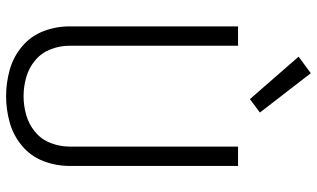

<svg xmlns="http://www.w3.org/2000/svg" viewBox="-220 -788 1016 615"><g transform="rotate(90 287.5 -480.0)"><path d="M297 -773 161 -929 214 -968 340 -805ZM288 8Q245 8 203.5 -3.5Q162 -15 128.5 -43Q95 -71 79.5 -111.5Q64 -152 64 -195V-735H126V-195Q126 -164 137.5 -134.5Q149 -105 173 -85Q197 -65 227 -56.5Q257 -48 288 -48Q318 -48 348 -56.5Q378 -65 402 -85Q426 -105 437.5 -134.5Q449 -164 449 -195V-735H511V-195Q511 -152 495.5 -111.5Q480 -71 446.5 -43Q413 -15 371.5 -3.5Q330 8 288 8Z"/></g></svg>

Font: Jozsika Light
Style: Regular
Weight: 300
Monospace: yes
Designer: Belleve Invis
Foundry: Belleve Invis
Version: 2.1.0